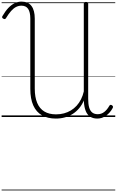

<svg xmlns="http://www.w3.org/2000/svg" viewBox="-20 -1444 1442 2369"><path d="M669 19Q568 19 497.5 -21.5Q427 -62 390.5 -143.5Q354 -225 354 -347V-1214Q354 -1294 327.5 -1334Q301 -1374 244 -1374Q210 -1374 179 -1358.5Q148 -1343 117.5 -1309Q87 -1275 53 -1219Q48 -1211 40 -1209Q32 -1207 20 -1214Q8 -1220 6.5 -1229Q5 -1238 11 -1247Q46 -1307 83 -1346Q120 -1385 160.5 -1404.5Q201 -1424 245 -1424Q328 -1424 368.5 -1370Q409 -1316 409 -1214V-352Q409 -245 439 -174Q469 -103 527.5 -68Q586 -33 671 -33Q724 -33 770 -45.5Q816 -58 855 -81.5Q894 -105 925.5 -139.5Q957 -174 979.5 -218.5Q1002 -263 1014 -316V-1401Q1014 -1411 1020.5 -1415.5Q1027 -1420 1041 -1420Q1055 -1420 1061.5 -1415.5Q1068 -1411 1068 -1401V-224Q1068 -158 1080.5 -116.5Q1093 -75 1119 -55Q1145 -35 1186 -35Q1230 -35 1265.5 -62Q1301 -89 1328 -137Q1334 -148 1342 -150Q1350 -152 1360 -146Q1371 -139 1373.5 -131Q1376 -123 1371 -112Q1355 -82 1334 -58Q1313 -34 1288.5 -16.5Q1264 1 1237 10Q1210 19 1181 19Q1129 19 1093 -4Q1057 -27 1038 -74Q1019 -121 1015 -191Q1015 -195 1015 -198Q1015 -201 1015 -205Q992 -151 957.5 -109.5Q923 -68 879 -39.5Q835 -11 782 4Q729 19 669 19ZM0 895H1402V905H0ZM0 -20H1402V0H0ZM0 -505H1402V-500H0ZM0 -1415H1402V-1405H0Z"/></svg>

Font: Playwrite BE WAL Guides
Style: Regular
Weight: 400
Designer: Veronika Burian, José Scaglione
Foundry: TypeTogether
Version: Version 1.003